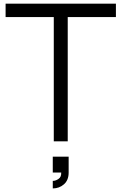

<svg xmlns="http://www.w3.org/2000/svg" viewBox="-20 -770 662 1046"><path d="M611.5 -750V-677H349V0H273V-677H10.5V-750ZM267.5 83.5H354V170Q354 211.5 328.5 234Q303 256.5 267.5 256.5V215.5Q283.5 215.5 299 204.5Q314.5 194.5 313.5 170H267.5Z"/></svg>

Font: Russisch Sans
Style: Regular
Weight: 400
Designer: Michael Sharanda (font) & Cristiano Sobral (main changes)
Foundry: Michael Sharanda
Version: Version 2.00;October 25, 2020;FontCreator 13.0.0.2681 64-bit